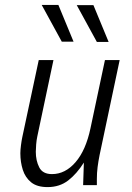

<svg xmlns="http://www.w3.org/2000/svg" viewBox="-20 -755 540 783"><path d="M63 -130Q63 -143 65.5 -162.5Q68 -182 71 -196L138 -510H198L132 -198Q129 -184 127.5 -166Q126 -148 126 -136Q126 -100 140 -72.5Q154 -45 192 -45Q246 -45 288 -93.5Q330 -142 349 -232L408 -510H468L386 -122Q381 -97 378 -73.5Q375 -50 375 -25V0H319L322 -92Q293 -46 258 -19Q223 8 174 8Q131 8 107 -11.5Q83 -31 73 -62.5Q63 -94 63 -130ZM150 -735H218L280 -585H232ZM293 -734H361L423 -584H375Z"/></svg>

Font: Radio Canada Condensed Light
Style: Italic
Weight: 300
Width: 3
Italic angle: -12°
Designer: Charles Daoud, Etienne Aubert Bonn, Alexandre Saumier Demers, Jacques Le Bailly
Foundry: Radio-Canada
Version: Version 2.104; ttfautohint (v1.8.4.7-5d5b);gftools[0.9.28.de